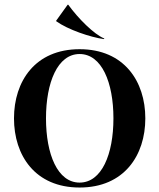

<svg xmlns="http://www.w3.org/2000/svg" viewBox="-20 -806 694 837"><path d="M327 11.5C521 11.5 613.5 -128.5 613.5 -290C613.5 -451.5 521 -591.5 327 -591.5C133 -591.5 41 -451.5 41 -290C41 -128.5 133 11.5 327 11.5ZM180.5 -290C180.5 -446.5 231 -570.5 327 -570.5C423.5 -570.5 474.5 -446.5 474.5 -290C474.5 -133.5 423.5 -10 327 -10C231 -10 180.5 -133.5 180.5 -290ZM277.5 -785.5H275L225 -716V-713.5C275.5 -677 374.5 -643.5 433 -635.5L435 -638C390 -656 320 -726.5 277.5 -785.5Z"/></svg>

Font: Beautique Display
Style: Bold
Weight: 700
Designer: Nhat-Quang Ngo
Version: Version 1.100;Glyphs 3.2.3 (3260)